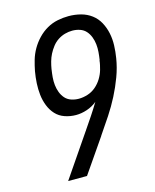

<svg xmlns="http://www.w3.org/2000/svg" viewBox="-112 -820 724 896"><g transform="rotate(-15 250.0 -371.5)"><path d="M196 0H105L245 -205Q246 -205 246 -206L247 -208Q267 -237 286 -265.5Q305 -294 323 -324Q301 -306 274 -297Q247 -288 221 -288Q193 -288 167 -297Q141 -306 123.5 -325Q106 -344 96 -369.5Q86 -395 83 -422.5Q80 -450 81.5 -478Q83 -506 88 -535Q93 -561 100.5 -587Q108 -613 122 -637.5Q136 -662 156 -683Q176 -704 200.5 -718Q225 -732 252 -737.5Q279 -743 305 -743Q336 -743 364.5 -735.5Q393 -728 415.5 -711Q438 -694 451.5 -669Q465 -644 471 -615.5Q477 -587 476 -556.5Q475 -526 470 -496Q463 -452 447 -409Q431 -366 410 -325Q389 -284 363 -244.5Q337 -205 310 -166L309 -165V-164ZM253 -358Q274 -358 296 -365Q318 -372 335.5 -387Q353 -402 365 -421.5Q377 -441 383 -462Q386 -473 388.5 -484Q391 -495 392 -506L393 -507Q396 -526 397.5 -545Q399 -564 397 -582.5Q395 -601 388.5 -618Q382 -635 370.5 -648Q359 -661 341.5 -667Q324 -673 305 -673Q287 -673 269 -668Q251 -663 235 -652.5Q219 -642 207 -626.5Q195 -611 186.5 -594.5Q178 -578 173 -560Q168 -542 165 -524V-523Q162 -504 160.5 -485.5Q159 -467 161 -448.5Q163 -430 169.5 -413Q176 -396 187.5 -383Q199 -370 216.5 -364Q234 -358 253 -358Z"/></g></svg>

Font: Iosevka
Style: Italic
Weight: 400
Italic angle: -9°
Monospace: yes
Designer: Belleve Invis
Foundry: Belleve Invis
Version: Version 32.5.0; ttfautohint (v1.8.4)